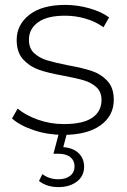

<svg xmlns="http://www.w3.org/2000/svg" viewBox="-20 -546 518 783"><path d="M118 -15C156 -2.3 196 4 238 4C303.3 4 354 -9 390 -35C426 -61 444 -95.7 444 -139C444 -171.7 435.3 -197.3 418 -216C400.7 -234.7 379.5 -248.2 354.5 -256.5C329.5 -264.8 296.7 -272.7 256 -280C219.3 -287.3 190.8 -294.2 170.5 -300.5C150.2 -306.8 133 -316.5 119 -329.5C105 -342.5 98 -360.7 98 -384C98 -413.3 110.3 -437 135 -455C159.7 -473 196.3 -482 245 -482C273.7 -482 301.7 -478 329 -470C356.3 -462 380.7 -450.3 402 -435L425 -475C404.3 -490.3 377.7 -502.7 345 -512C312.3 -521.3 279.3 -526 246 -526C182.7 -526 133.8 -512.5 99.5 -485.5C65.2 -458.5 48 -424.3 48 -383C48 -349 57 -322.3 75 -303C93 -283.7 114.7 -269.7 140 -261C165.3 -252.3 198.7 -244.3 240 -237C275.3 -230.3 303 -224 323 -218C343 -212 359.8 -202.7 373.5 -190C387.2 -177.3 394 -160 394 -138C394 -107.3 381.5 -83.3 356.5 -66C331.5 -48.7 292.7 -40 240 -40C203.3 -40 168.2 -46 134.5 -58C100.8 -70 73.3 -85 52 -103L29 -63C50.3 -43.7 80 -27.7 118 -15ZM139 192C160.3 208.7 186.7 217 218 217C248.7 217 273.8 209.5 293.5 194.5C313.2 179.5 323 159.3 323 134C323 111.3 315.5 92.8 300.5 78.5C285.5 64.2 264.7 56 238 54L254 -6H221L198 81H218C239.3 81 255.7 85.7 267 95C278.3 104.3 284 116.7 284 132C284 148.7 278 161.7 266 171C254 180.3 238 185 218 185C192.7 185 171 178 153 164Z"/></svg>

Font: Montserrat Custom ExtraLight
Style: Regular
Weight: 300
Designer: Julieta Ulanovsky
Foundry: Julieta Ulanovsky
Version: Version 7.200